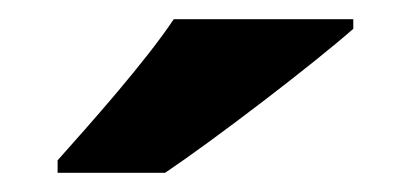

<svg xmlns="http://www.w3.org/2000/svg" viewBox="-20 -786 428 200"><path d="M348 -756V-766H161C131 -721 73 -656 40 -619V-606H152C204 -641 306 -719 348 -756Z"/></svg>

Font: Noto Sans Gurmukhi ExtraBold
Style: Regular
Weight: 800
Designer: Jelle Bosma - Monotype Design Team
Foundry: Monotype Imaging Inc.
Version: Version 2.004